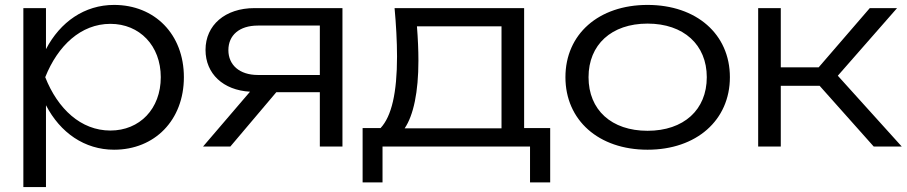

<svg xmlns="http://www.w3.org/2000/svg" viewBox="-20 -596 3688 781"><path d="M75 165H167V-168C225 -56 324 13 444 13C609 13 728 -107 728 -282C728 -457 609 -576 444 -576C324 -576 225 -507 167 -396V-563H75ZM634 -282C634 -153 548 -65 429 -65C309 -65 215 -153 164 -282C215 -410 309 -499 429 -499C548 -499 634 -410 634 -282Z M1281 -221V0H1373V-563H1015C896 -563 816 -494 816 -393C816 -296 888 -229 997 -223L806 0H917L1104 -221ZM1029 -291C954 -291 909 -332 909 -392C909 -453 954 -492 1029 -492H1281V-291Z M1585 -563C1591 -498 1595 -428 1595 -366C1595 -219 1573 -123 1528 -75H1455V146H1536V0H2136V146H2218V-75H2112V-563ZM1682 -349C1682 -391 1680 -439 1676 -489H2020V-74H1626C1662 -127 1682 -222 1682 -349Z M2614 13C2813 13 2949 -107 2949 -282C2949 -457 2813 -576 2614 -576C2415 -576 2280 -457 2280 -282C2280 -107 2415 13 2614 13ZM2614 -64C2467 -64 2374 -149 2374 -282C2374 -414 2467 -500 2614 -500C2761 -500 2855 -414 2855 -282C2855 -149 2761 -64 2614 -64Z M3156 0V-247H3314L3534 0H3648L3388 -288L3629 -563H3518L3310 -322H3156V-563H3064V0Z"/></svg>

Font: Bounded Light
Style: Regular
Weight: 300
Designer: Vlad Churkin
Version: Version 3.0